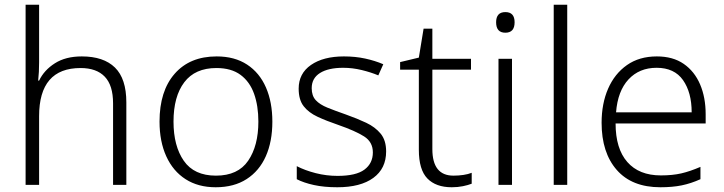

<svg xmlns="http://www.w3.org/2000/svg" viewBox="-20 -873 3053 810"><path d="M145 -610Q145 -589 144 -570Q143 -551 141 -533H145Q166 -577 211.5 -606Q257 -635 325 -635Q417 -635 465 -588Q513 -541 513 -441V-93H457V-437Q457 -513 422 -549.5Q387 -586 320 -586Q145 -586 145 -383V-93H88V-853H145Z M1129 -360Q1129 -276 1101.5 -214Q1074 -152 1020.5 -117.5Q967 -83 890 -83Q816 -83 763 -117Q710 -151 681.5 -213.5Q653 -276 653 -360Q653 -489 717 -562Q781 -635 894 -635Q970 -635 1022.5 -600.5Q1075 -566 1102 -504Q1129 -442 1129 -360ZM712 -360Q712 -257 755.5 -194.5Q799 -132 891 -132Q984 -132 1027 -195Q1070 -258 1070 -360Q1070 -426 1052 -477Q1034 -528 995 -557Q956 -586 893 -586Q803 -586 757.5 -526Q712 -466 712 -360Z M1609 -234Q1609 -162 1555 -122.5Q1501 -83 1403 -83Q1347 -83 1304 -92.5Q1261 -102 1232 -117V-172Q1267 -154 1312 -142.5Q1357 -131 1404 -131Q1482 -131 1517.5 -157.5Q1553 -184 1553 -230Q1553 -274 1516 -297.5Q1479 -321 1407 -346Q1357 -363 1319.5 -380.5Q1282 -398 1261 -425Q1240 -452 1240 -499Q1240 -563 1292 -599Q1344 -635 1431 -635Q1479 -635 1520.5 -626Q1562 -617 1597 -602L1576 -555Q1545 -568 1506 -577.5Q1467 -587 1428 -587Q1365 -587 1330 -565Q1295 -543 1295 -501Q1295 -469 1312 -450.5Q1329 -432 1361 -419Q1393 -406 1439 -390Q1487 -373 1525 -355Q1563 -337 1586 -309Q1609 -281 1609 -234Z M1893 -132Q1915 -132 1935 -135Q1955 -138 1970 -144V-98Q1955 -92 1933 -87.5Q1911 -83 1886 -83Q1819 -83 1783 -120Q1747 -157 1747 -241V-579H1668V-611L1747 -630L1767 -752H1804V-625H1967V-579H1804V-244Q1804 -132 1893 -132Z M2112 -822Q2151 -822 2151 -779Q2151 -735 2112 -735Q2073 -735 2073 -779Q2073 -822 2112 -822ZM2140 -625V-93H2083V-625Z M2373 -93H2316V-853H2373Z M2751 -635Q2819 -635 2864.5 -603.5Q2910 -572 2933.5 -517Q2957 -462 2957 -391V-352H2577Q2577 -246 2626.5 -189.5Q2676 -133 2768 -133Q2817 -133 2854 -141.5Q2891 -150 2935 -169V-117Q2895 -99 2856 -91Q2817 -83 2766 -83Q2646 -83 2582 -156Q2518 -229 2518 -355Q2518 -436 2545.5 -499Q2573 -562 2625 -598.5Q2677 -635 2751 -635ZM2750 -587Q2677 -587 2631.5 -538Q2586 -489 2579 -399H2898Q2898 -483 2861.5 -535Q2825 -587 2750 -587Z"/></svg>

Font: Noto Sans Kannada UI Light
Style: Regular
Weight: 300
Designer: Jelle Bosma - Monotype Design Team
Foundry: Monotype Imaging Inc.
Version: Version 2.005; ttfautohint (v1.8.4.7-5d5b)